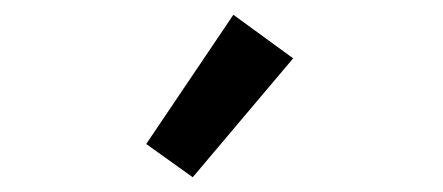

<svg xmlns="http://www.w3.org/2000/svg" viewBox="-20 -818 600 260"><path d="M241 -578 178 -623 296 -798 377 -739Z"/></svg>

Font: Ubuntu Sans Mono Medium
Style: Regular
Weight: 500
Monospace: yes
Designer: Dalton Maag Ltd
Foundry: Dalton Maag Ltd
Version: Version 1.006